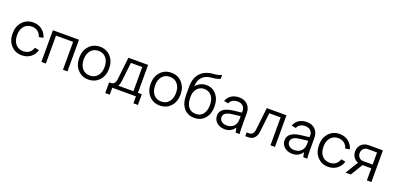

<svg xmlns="http://www.w3.org/2000/svg" viewBox="6 -1738 5840 2849"><g transform="rotate(20 2926.0 -313.5)"><path d="M275.9 -509.8Q356 -509.8 414.1 -465.6Q472.2 -421.4 493.2 -346.2L423.8 -334Q408.7 -386.7 370.1 -415.8Q331.5 -444.8 275.9 -444.8Q200.7 -444.8 155.8 -392.3Q110.8 -339.8 110.8 -251Q110.8 -162.1 155.8 -109.6Q200.7 -57.1 275.9 -57.1Q331.5 -57.1 369.9 -85Q408.2 -112.8 423.8 -164.1L493.2 -151.9Q472.2 -78.6 414.1 -35.4Q356 7.8 275.9 7.8Q171.9 7.8 106 -64.5Q40 -136.7 40 -251Q40 -365.2 106 -437.5Q171.9 -509.8 275.9 -509.8Z M585.9 -500H998V0H926.8V-440.9H656.7V0H585.9Z M1328.6 7.8Q1224.6 7.8 1158.7 -64.5Q1092.8 -136.7 1092.8 -251Q1092.8 -365.2 1158.7 -437.5Q1224.6 -509.8 1328.6 -509.8Q1433.1 -509.8 1499 -437.3Q1564.9 -364.7 1564.9 -251Q1564.9 -137.2 1499 -64.7Q1433.1 7.8 1328.6 7.8ZM1163.6 -251Q1163.6 -161.1 1208.5 -108.2Q1253.4 -55.2 1328.6 -55.2Q1403.8 -55.2 1448.7 -108.2Q1493.7 -161.1 1493.7 -251Q1493.7 -339.8 1448.7 -392.3Q1403.8 -444.8 1328.6 -444.8Q1253.4 -444.8 1208.5 -392.3Q1163.6 -339.8 1163.6 -251Z M1778.3 -500H2089.4V-59.1H2150.4V109.9H2079.6V0H1705.6V109.9H1634.3V-59.1H1661.6Q1728.5 -59.1 1738.3 -145ZM1804.7 -138.2Q1798.8 -91.3 1779.3 -59.1H2018.6V-440.9H1839.4Z M2456.1 7.8Q2352.1 7.8 2286.1 -64.5Q2220.2 -136.7 2220.2 -251Q2220.2 -365.2 2286.1 -437.5Q2352.1 -509.8 2456.1 -509.8Q2560.5 -509.8 2626.5 -437.3Q2692.4 -364.7 2692.4 -251Q2692.4 -137.2 2626.5 -64.7Q2560.5 7.8 2456.1 7.8ZM2291 -251Q2291 -161.1 2335.9 -108.2Q2380.9 -55.2 2456.1 -55.2Q2531.2 -55.2 2576.2 -108.2Q2621.1 -161.1 2621.1 -251Q2621.1 -339.8 2576.2 -392.3Q2531.2 -444.8 2456.1 -444.8Q2380.9 -444.8 2335.9 -392.3Q2291 -339.8 2291 -251Z M2842.8 -273.9V-255.9Q2842.8 -164.1 2884 -111.1Q2925.3 -58.1 3000 -58.1Q3074.7 -58.1 3115.2 -110.8Q3155.8 -163.6 3155.8 -255.9Q3155.8 -345.7 3112.8 -397.9Q3069.8 -450.2 2994.1 -450.2Q2947.3 -450.2 2912.1 -425Q2877 -399.9 2859.9 -360.4Q2842.8 -320.8 2842.8 -273.9ZM2772 -267.1V-409.2Q2772 -540.5 2841.3 -617.2Q2910.6 -693.8 3036.1 -705.1Q3066.4 -707.5 3083.3 -709.7Q3100.1 -711.9 3125.7 -718.8Q3151.4 -725.6 3172.9 -736.8V-675.8Q3151.4 -664.6 3125.7 -657.7Q3100.1 -650.9 3083.3 -648.7Q3066.4 -646.5 3036.1 -644Q2942.9 -635.7 2892.8 -581.1Q2842.8 -526.4 2842.8 -444.8V-436Q2873 -474.1 2915.8 -494.6Q2958.5 -515.1 3007.8 -515.1Q3104.5 -515.1 3165.8 -442.4Q3227.1 -369.6 3227.1 -255.9Q3227.1 -139.6 3165.8 -67.4Q3104.5 4.9 3000 4.9Q2894.5 4.9 2833.3 -68.4Q2772 -141.6 2772 -267.1Z M3715.8 0H3654.8Q3643.6 -40 3639.6 -75.2Q3581.1 8.8 3483.4 8.8Q3405.3 8.8 3356 -33.9Q3306.6 -76.7 3306.6 -144Q3306.6 -272 3509.8 -295.9L3639.6 -311V-340.8Q3639.6 -387.2 3608.6 -416Q3577.6 -444.8 3527.8 -444.8Q3480 -444.8 3447 -425.8Q3414.1 -406.7 3401.4 -370.1L3332.5 -381.8Q3351.1 -441.9 3403.1 -475.8Q3455.1 -509.8 3527.8 -509.8Q3610.8 -509.8 3660.6 -459.5Q3710.4 -409.2 3710.4 -326.2V-140.1Q3710.4 -49.8 3715.8 0ZM3489.7 -54.2Q3558.6 -54.2 3599.1 -95Q3639.6 -135.7 3639.6 -201.2V-254.9L3508.8 -238.8Q3377.4 -223.1 3377.4 -144Q3377.4 -105 3408.9 -79.6Q3440.4 -54.2 3489.7 -54.2Z M3963.4 -500H4274.4V0H4203.6V-440.9H4024.4L3989.7 -138.2Q3981.9 -73.7 3947.8 -36.9Q3913.6 0 3854.5 0H3805.7V-59.1H3846.7Q3913.6 -59.1 3923.3 -145Z M4783.7 0H4722.7Q4711.4 -40 4707.5 -75.2Q4648.9 8.8 4551.3 8.8Q4473.1 8.8 4423.8 -33.9Q4374.5 -76.7 4374.5 -144Q4374.5 -272 4577.6 -295.9L4707.5 -311V-340.8Q4707.5 -387.2 4676.5 -416Q4645.5 -444.8 4595.7 -444.8Q4547.9 -444.8 4514.9 -425.8Q4481.9 -406.7 4469.2 -370.1L4400.4 -381.8Q4418.9 -441.9 4470.9 -475.8Q4522.9 -509.8 4595.7 -509.8Q4678.7 -509.8 4728.5 -459.5Q4778.3 -409.2 4778.3 -326.2V-140.1Q4778.3 -49.8 4783.7 0ZM4557.6 -54.2Q4626.5 -54.2 4667 -95Q4707.5 -135.7 4707.5 -201.2V-254.9L4576.7 -238.8Q4445.3 -223.1 4445.3 -144Q4445.3 -105 4476.8 -79.6Q4508.3 -54.2 4557.6 -54.2Z M5114.3 -509.8Q5194.3 -509.8 5252.4 -465.6Q5310.5 -421.4 5331.5 -346.2L5262.2 -334Q5247.1 -386.7 5208.5 -415.8Q5169.9 -444.8 5114.3 -444.8Q5039.1 -444.8 4994.1 -392.3Q4949.2 -339.8 4949.2 -251Q4949.2 -162.1 4994.1 -109.6Q5039.1 -57.1 5114.3 -57.1Q5169.9 -57.1 5208.3 -85Q5246.6 -112.8 5262.2 -164.1L5331.5 -151.9Q5310.5 -78.6 5252.4 -35.4Q5194.3 7.8 5114.3 7.8Q5010.3 7.8 4944.3 -64.5Q4878.4 -136.7 4878.4 -251Q4878.4 -365.2 4944.3 -437.5Q5010.3 -509.8 5114.3 -509.8Z M5797.4 0H5726.1V-190.9H5587.4L5471.2 0H5389.2L5512.2 -201.2Q5465.3 -217.8 5439.7 -257.6Q5414.1 -297.4 5414.1 -345.2Q5414.1 -375 5424.3 -402.3Q5434.6 -429.7 5453.6 -451.7Q5472.7 -473.6 5503.4 -486.8Q5534.2 -500 5572.3 -500H5797.4ZM5726.1 -250V-440.9H5581.1Q5536.6 -440.9 5511.5 -412.6Q5486.3 -384.3 5486.3 -345.2Q5486.3 -306.2 5511 -278.1Q5535.6 -250 5581.1 -250Z"/></g></svg>

Font: LT Superior
Style: Regular
Weight: 400
Designer: Daniel Lyons
Foundry: LyonsType
Version: Version 1.000